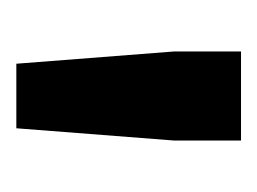

<svg xmlns="http://www.w3.org/2000/svg" viewBox="-60 -690 315 235"><g transform="rotate(90 97.5 -572.5)"><path d="M58 -435 43 -628V-710H152V-628L137 -435Z"/></g></svg>

Font: Txt Sans SemiBold
Style: Regular
Weight: 600
Designer: Open Source
Foundry: XRLN
Version: Version 1.0